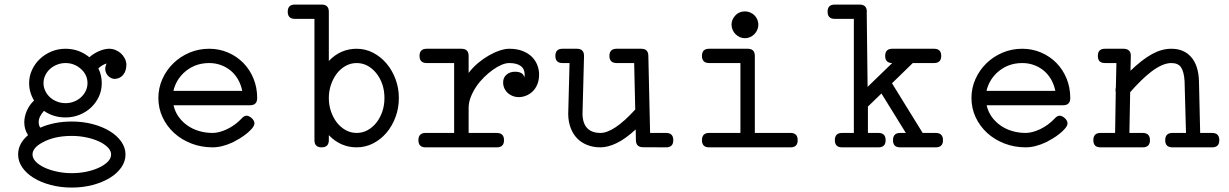

<svg xmlns="http://www.w3.org/2000/svg" viewBox="-20 -638 5458 853"><path d="M271 -421.4Q330.6 -421.4 377 -383.8Q395.5 -399.9 418.5 -410.2Q441.4 -420.4 462.4 -421.4H464.4Q479.5 -421.4 493.2 -415.8Q506.8 -410.2 517.1 -400.9Q527.3 -391.6 533.9 -379.2Q540.5 -366.7 541.5 -353V-351.6Q541.5 -322.8 527.3 -305.7Q513.2 -288.6 491.2 -287.6H487.8H486.3H485.8Q471.7 -289.6 460.4 -300.8Q449.2 -312 447.3 -331.1Q447.3 -335 448.2 -339.6Q449.2 -344.2 450.4 -347.9Q451.7 -351.6 452.6 -353.8Q453.6 -356 453.6 -356Q445.3 -353.5 436.8 -348.9Q428.2 -344.2 417 -334.5Q432.1 -303.7 432.1 -268.6Q432.1 -236.3 419.2 -208.5Q406.2 -180.7 384.3 -160.2Q362.3 -139.6 333 -127.9Q303.7 -116.2 271 -116.2Q216.8 -116.2 175.3 -145.5Q164.1 -132.8 158 -120.6Q151.9 -108.4 151.9 -95.2Q151.9 -82.5 157.7 -72.3Q158.7 -72.3 158.7 -70.8Q221.7 -98.1 298.8 -98.1Q348.1 -98.1 391.6 -86.7Q435.1 -75.2 467.5 -55.4Q500 -35.6 518.8 -8.8Q537.6 18.1 537.6 48.3Q537.6 79.1 518.8 106Q500 132.8 467.5 152.6Q435.1 172.4 391.6 183.8Q348.1 195.3 298.8 195.3Q249 195.3 205.6 183.8Q162.1 172.4 129.9 152.6Q97.7 132.8 79.1 106Q60.5 79.1 60.5 48.3Q60.5 0 104.5 -37.6L104 -38.6Q87.9 -63.5 87.9 -94.2Q87.9 -120.1 99.4 -146.2Q110.8 -172.4 131.3 -191.4Q109.4 -228 109.4 -268.6Q109.4 -299.8 122.3 -327.6Q135.3 -355.5 157.2 -376.2Q179.2 -397 208.5 -409.2Q237.8 -421.4 271 -421.4ZM169.4 -5.4Q168.5 -4.9 168.5 -4.9Q124.5 18.6 124.5 48.3Q124.5 64.9 138.9 80.1Q153.3 95.2 177.5 106.4Q201.7 117.7 233.2 124.5Q264.6 131.3 298.8 131.3Q332.5 131.3 364 124.8Q395.5 118.2 419.9 106.7Q444.3 95.2 459 80.3Q473.6 65.4 473.6 48.3Q473.6 31.7 458.7 16.6Q443.8 1.5 419.4 -9.8Q395 -21 363.5 -27.6Q332 -34.2 298.8 -34.2Q221.7 -34.2 169.4 -5.4ZM340.8 -330.6Q311 -357.9 271 -357.9Q251.5 -357.9 233.6 -350.8Q215.8 -343.8 202.4 -331.8Q189 -319.8 181.2 -303.5Q173.3 -287.1 173.3 -268.6Q173.3 -250 181.2 -233.9Q189 -217.8 202.1 -205.8Q215.3 -193.8 233.2 -186.8Q251 -179.7 271 -179.7Q290.5 -179.7 308.3 -186.5Q326.2 -193.4 339.6 -205.6Q353 -217.8 360.8 -233.9Q368.7 -250 368.7 -268.6Q368.7 -304.7 340.8 -330.6Z M1053.7 -111.8Q1064.5 -124 1075.7 -124Q1081.1 -124 1087.2 -120.8Q1093.3 -117.7 1098.4 -113Q1103.5 -108.4 1106.9 -102.5Q1110.4 -96.7 1110.4 -90.8Q1110.4 -80.1 1100.1 -67.9Q1089.8 -55.7 1075.2 -43.9Q1060.5 -32.2 1044.4 -22.5Q1028.3 -12.7 1016.6 -6.8Q966.8 16.6 924.8 16.6Q874 16.6 830.1 -0.5Q786.1 -17.6 753.7 -47.1Q721.2 -76.7 702.4 -116.7Q683.6 -156.7 683.6 -202.6Q683.6 -247.1 701.4 -286.9Q719.2 -326.7 750 -356.7Q780.8 -386.7 821.8 -404.1Q862.8 -421.4 909.2 -421.4Q954.1 -421.4 993.2 -404.5Q1032.2 -387.7 1061 -358.4Q1089.8 -329.1 1106.2 -289.1Q1122.6 -249 1122.6 -202.6Q1122.6 -170.4 1090.8 -170.4H751Q757.3 -142.1 773.4 -119.4Q789.6 -96.7 812.5 -80.6Q835.4 -64.5 864.3 -55.9Q893.1 -47.4 924.8 -47.4Q939 -47.4 955.6 -51.8Q972.2 -56.2 989 -64.2Q1005.9 -72.3 1022.5 -84.2Q1039.1 -96.2 1053.7 -111.8ZM793.9 -312Q760.7 -278.8 750.5 -234.4H1056.2Q1050.3 -263.2 1036.9 -286.1Q1023.4 -309.1 1003.9 -325Q984.4 -340.8 960.2 -349.4Q936 -357.9 909.2 -357.9Q841.3 -357.9 793.9 -312Z M1290 -554.2Q1258.3 -554.2 1258.3 -585.9Q1258.3 -617.7 1290 -617.7H1408.7Q1440.9 -617.7 1440.9 -585.9V-367.2Q1492.7 -421.4 1564.5 -421.4Q1603.5 -421.4 1637.7 -403.6Q1671.9 -385.7 1697.3 -355.7Q1722.7 -325.7 1737.3 -286.1Q1752 -246.6 1752 -202.6Q1752 -157.7 1737.1 -117.7Q1722.2 -77.6 1696.8 -47.9Q1671.4 -18.1 1637.2 -0.7Q1603 16.6 1564.5 16.6Q1492.7 16.6 1440.9 -37.6V-15.1Q1440.9 16.6 1408.7 16.6Q1377 16.6 1377 -15.1V-554.2ZM1650.4 -314.5Q1613.8 -357.9 1564.5 -357.9Q1538.1 -357.9 1515.4 -345.2Q1492.7 -332.5 1476.3 -311Q1460 -289.6 1450.4 -261.5Q1440.9 -233.4 1440.9 -202.6Q1440.9 -171.4 1450.4 -143.3Q1460 -115.2 1476.3 -94Q1492.7 -72.8 1515.4 -60.1Q1538.1 -47.4 1564.5 -47.4Q1590.3 -47.4 1612.8 -59.6Q1635.3 -71.8 1652.1 -93Q1668.9 -114.3 1678.5 -142.3Q1688 -170.4 1688 -202.6Q1688 -268.1 1650.4 -314.5Z M1876 -357.9Q1843.8 -357.9 1843.8 -389.6Q1843.8 -421.4 1876 -421.4H2029.8Q2062 -421.4 2062 -389.6V-314Q2080.1 -337.9 2103.5 -357.7Q2127 -377.4 2151.9 -391.6Q2176.8 -405.8 2200.4 -413.6Q2224.1 -421.4 2242.2 -421.4Q2276.9 -421.4 2302 -411.4Q2327.1 -401.4 2343.3 -385.3Q2359.4 -369.1 2367.2 -348.6Q2375 -328.1 2375 -307.1Q2375 -282.7 2367.4 -263.9Q2359.9 -245.1 2346.9 -232.4Q2334 -219.7 2317.6 -213.1Q2301.3 -206.5 2283.7 -206.5Q2270.5 -206.5 2258.3 -211.2Q2246.1 -215.8 2236.6 -224.1Q2227.1 -232.4 2221.2 -244.6Q2215.3 -256.8 2215.3 -272.5Q2215.3 -293.5 2230.5 -306.4Q2245.6 -319.3 2267.6 -319.3Q2284.2 -319.3 2294.9 -314Q2305.7 -308.6 2309.6 -294.4Q2311 -300.8 2311 -306.2Q2311 -332 2293.2 -345Q2275.4 -357.9 2242.2 -357.9Q2227.1 -357.9 2208 -349.9Q2189 -341.8 2168.9 -327.4Q2148.9 -313 2129.6 -293.9Q2110.4 -274.9 2095.5 -252.7Q2080.6 -230.5 2071.3 -206.5Q2062 -182.6 2062 -158.7V-47.4H2187Q2219.2 -47.4 2219.2 -15.1Q2219.2 16.6 2187 16.6H1870.6Q1838.9 16.6 1838.9 -15.1Q1838.9 -47.4 1870.6 -47.4H1997.6V-357.9Z M2479 -357.9Q2447.3 -357.9 2447.3 -389.6Q2447.3 -421.4 2479 -421.4H2543Q2574.7 -421.4 2574.7 -389.6L2567.9 -131.3Q2568.8 -89.4 2589.1 -68.4Q2609.4 -47.4 2647.5 -47.4Q2676.8 -47.4 2715.1 -72.8Q2753.4 -98.1 2802.2 -151.4L2797.4 -357.9H2719.7Q2687.5 -357.9 2687.5 -389.6Q2687.5 -421.4 2719.7 -421.4H2828.6Q2860.4 -421.4 2860.4 -389.6L2868.2 -47.4H2939.5Q2971.2 -47.4 2971.2 -15.1Q2971.2 16.6 2939.5 16.6L2836.9 16.1Q2805.7 16.1 2805.2 -14.6L2804.2 -63Q2758.8 -21 2719.7 -2.2Q2680.7 16.6 2647.5 16.6Q2615.7 16.6 2589.4 6.3Q2563 -3.9 2544.4 -22.9Q2525.9 -42 2515.4 -69.3Q2504.9 -96.7 2504.4 -130.9L2510.3 -357.9Z M3289.6 -587.4Q3302.2 -587.4 3313.2 -582.5Q3324.2 -577.6 3332.3 -569.6Q3340.3 -561.5 3344.7 -550.8Q3349.1 -540 3349.1 -528.3Q3349.1 -516.1 3344.2 -505.1Q3339.4 -494.1 3331.3 -486.1Q3323.2 -478 3312.5 -473.1Q3301.8 -468.3 3289.6 -468.3Q3277.3 -468.3 3266.6 -473.1Q3255.9 -478 3247.8 -486.1Q3239.7 -494.1 3234.9 -505.1Q3230 -516.1 3230 -528.3Q3230 -552.2 3247.6 -569.8V-570.3Q3264.6 -587.4 3289.6 -587.4ZM3492.2 -47.4Q3523.9 -47.4 3523.9 -15.1Q3523.9 16.6 3492.2 16.6H3130.4Q3098.6 16.6 3098.6 -15.1Q3098.6 -47.4 3130.4 -47.4H3269.5V-357.9H3130.4Q3098.6 -357.9 3098.6 -389.6Q3098.6 -421.4 3130.4 -421.4H3301.8Q3333.5 -421.4 3333.5 -389.6V-47.4Z M3688.5 -554.2Q3656.7 -554.2 3656.7 -585.9Q3656.7 -617.7 3688.5 -617.7H3798.8Q3831.1 -617.7 3831.1 -585.9Q3831.1 -584 3830.6 -583.5L3834.5 -252L3943.8 -357.9Q3912.6 -357.9 3912.6 -389.6Q3912.6 -421.4 3944.3 -421.4H4129.9Q4161.6 -421.4 4161.6 -389.6Q4161.6 -357.9 4129.9 -357.9H4035.2L3942.9 -268.1L4079.1 -47.4H4137.2Q4169.4 -47.4 4169.4 -15.1Q4169.4 16.6 4137.2 16.6H3979Q3947.3 16.6 3947.3 -15.1Q3947.3 -47.4 3979 -47.4H4004.4L3896 -222.7L3835.9 -164.6V-47.4H3882.8Q3914.6 -47.4 3914.6 -15.1Q3914.6 16.6 3882.8 16.6H3720.7Q3689 16.6 3689 -15.1Q3689 -47.4 3720.7 -47.4H3773.4V-179.2V-554.2Z M4666 -111.8Q4676.8 -124 4688 -124Q4693.4 -124 4699.5 -120.8Q4705.6 -117.7 4710.7 -113Q4715.8 -108.4 4719.2 -102.5Q4722.7 -96.7 4722.7 -90.8Q4722.7 -80.1 4712.4 -67.9Q4702.1 -55.7 4687.5 -43.9Q4672.9 -32.2 4656.7 -22.5Q4640.6 -12.7 4628.9 -6.8Q4579.1 16.6 4537.1 16.6Q4486.3 16.6 4442.4 -0.5Q4398.4 -17.6 4366 -47.1Q4333.5 -76.7 4314.7 -116.7Q4295.9 -156.7 4295.9 -202.6Q4295.9 -247.1 4313.7 -286.9Q4331.5 -326.7 4362.3 -356.7Q4393.1 -386.7 4434.1 -404.1Q4475.1 -421.4 4521.5 -421.4Q4566.4 -421.4 4605.5 -404.5Q4644.5 -387.7 4673.3 -358.4Q4702.1 -329.1 4718.5 -289.1Q4734.9 -249 4734.9 -202.6Q4734.9 -170.4 4703.1 -170.4H4363.3Q4369.6 -142.1 4385.7 -119.4Q4401.9 -96.7 4424.8 -80.6Q4447.8 -64.5 4476.6 -55.9Q4505.4 -47.4 4537.1 -47.4Q4551.3 -47.4 4567.9 -51.8Q4584.5 -56.2 4601.3 -64.2Q4618.2 -72.3 4634.8 -84.2Q4651.4 -96.2 4666 -111.8ZM4406.2 -312Q4373 -278.8 4362.8 -234.4H4668.5Q4662.6 -263.2 4649.2 -286.1Q4635.7 -309.1 4616.2 -325Q4596.7 -340.8 4572.5 -349.4Q4548.3 -357.9 4521.5 -357.9Q4453.6 -357.9 4406.2 -312Z M4888.7 -357.9Q4857.4 -357.9 4857.4 -389.6Q4857.4 -421.4 4888.7 -421.4H4971.7Q4987.3 -421.4 4995.8 -413.3Q5004.4 -405.3 5003.9 -389.6L5002.4 -323.7Q5028.8 -349.1 5052.5 -367.4Q5076.2 -385.7 5098.1 -397.7Q5120.1 -409.7 5141.1 -415.5Q5162.1 -421.4 5184.1 -421.4Q5239.7 -421.4 5272 -384.5Q5304.2 -347.7 5306.6 -279.3L5312 -47.4H5365.2Q5397 -47.4 5397 -15.1Q5397 16.6 5365.2 16.6H5188.5Q5156.7 16.6 5156.7 -15.1Q5156.7 -47.4 5188.5 -47.4H5249L5242.7 -277.8Q5240.2 -318.4 5227.5 -338.1Q5214.8 -357.9 5184.1 -357.9Q5163.6 -357.9 5141.4 -347.9Q5119.1 -337.9 5096.2 -320.6Q5073.2 -303.2 5049.1 -279.5Q5024.9 -255.9 5001 -228.5L4997.6 -47.4H5056.6Q5088.9 -47.4 5088.9 -15.1Q5088.9 16.6 5056.6 16.6H4869.1Q4837.4 16.6 4837.4 -15.1Q4837.4 -47.4 4869.1 -47.4H4934.1L4937 -230Q4936 -232.4 4936 -234.6Q4936 -236.8 4936 -239.3Q4936 -244.1 4937.5 -249.5L4939.9 -357.9Z"/></svg>

Font: Erica Type
Style: Regular
Weight: 400
Designer: Peter Wiegel
Foundry: Peter Wiegel
Version: Version 1.000 2010 initial release